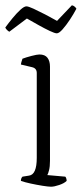

<svg xmlns="http://www.w3.org/2000/svg" viewBox="-29 -706 309 726"><path d="M164 0Q154 0 132 -3.5Q110 -7 87 -12Q64 -17 50 -22Q50 -32 56 -38L81 -42Q110 -46 110 -109V-430Q110 -448 92 -452L50 -462Q51 -469 53 -475Q55 -481 56 -484Q69 -489 90 -494.5Q111 -500 120 -500Q141 -500 150.5 -487.5Q160 -475 160 -454V-98Q160 -76 156.5 -62.5Q153 -49 150 -44L218 -38Q220 -36 221.5 -31.5Q223 -27 223 -22Q214 -13 195 -6.5Q176 0 164 0ZM185.8 -580Q178.2 -580 159.2 -589Q140.2 -598 116.9 -611Q93.6 -624 72.7 -636L6.2 -586Q2.4 -588 -2.3 -592.5Q-7.1 -597 -9 -602Q3.4 -619 18.6 -637.5Q33.8 -656 48 -669Q62.3 -682 70.8 -682Q78.4 -682 97.9 -673Q117.4 -664 141.6 -651.5Q165.8 -639 186.7 -627L242.8 -686Q248.5 -685 253.2 -681Q258 -677 259.9 -673Q249.4 -653 235.2 -631.5Q220.9 -610 207.6 -595Q194.3 -580 185.8 -580Z"/></svg>

Font: Texturina 72pt Thin
Style: Regular
Weight: 100
Designer: Guillermo Torres Carreño
Foundry: Omnibus-Type
Version: Version 1.002; ttfautohint (v1.8.3)